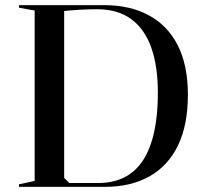

<svg xmlns="http://www.w3.org/2000/svg" viewBox="-20 -728 810 748"><path d="M386 -708Q486 -708 559.5 -668.5Q633 -629 672.5 -551.5Q712 -474 712 -359Q712 -241 673.5 -161.5Q635 -82 562.5 -41Q490 0 388 0H54V-10L115 -23V-687L54 -698V-708ZM359 -692Q325 -692 289.5 -690Q254 -688 230 -685V-35L250 -15H362Q480 -15 537.5 -104Q595 -193 595 -366Q595 -471 569 -543.5Q543 -616 490.5 -654Q438 -692 359 -692Z"/></svg>

Font: Kalnia
Style: Regular
Weight: 400
Designer: Frida Medrano
Foundry: Frida Medrano
Version: Version 1.105